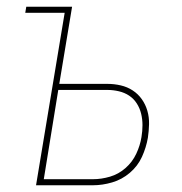

<svg xmlns="http://www.w3.org/2000/svg" viewBox="-20 -550 540 570"><path d="M87 0 172 -512H55L58 -530H194L156 -301H299Q319 -301 338.5 -296.5Q358 -292 374 -281.5Q390 -271 401 -255.5Q412 -240 417.5 -221Q423 -202 422.5 -181.5Q422 -161 419 -141Q414 -112 401.5 -84.5Q389 -57 365.5 -37Q342 -17 313 -8.5Q284 0 256 0ZM110 -18H256Q281 -18 306.5 -25.5Q332 -33 352.5 -51Q373 -69 384.5 -93.5Q396 -118 400 -143Q403 -161 403 -178.5Q403 -196 399 -212.5Q395 -229 386 -243Q377 -257 363.5 -266Q350 -275 333 -279Q316 -283 299 -283H153Z"/></svg>

Font: Iosevka Curly Thin Oblique
Style: Regular
Weight: 100
Italic angle: -9°
Monospace: yes
Designer: Belleve Invis
Foundry: Belleve Invis
Version: Version 11.1.0; ttfautohint (v1.8.3)